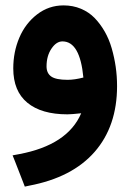

<svg xmlns="http://www.w3.org/2000/svg" viewBox="-20 -423 483 712"><path d="M281.1 -3Q244.8 1 230.2 1Q133.5 1 81.4 -42.1Q29.2 -85.1 29.2 -169.3Q29.2 -230.2 51.6 -283.1Q74.1 -336 117.4 -369.5Q160.7 -403 215.6 -403Q250.4 -403 279.8 -390.7Q309.3 -378.3 330.5 -356.7Q351.6 -335 368 -306.5Q384.4 -278.1 394.2 -244.1Q404 -210.1 409.1 -175.1Q414.1 -140.1 414.1 -103.8Q414.1 44.8 331 140.1Q247.9 235.3 88.2 265.5L72 269L66 253.4L35.8 175.8L26.7 153.1L50.9 148.6Q230.7 114.9 281.1 -3ZM289.2 -135.5Q276.6 -269.5 211.6 -269.5Q188.9 -269.5 170.8 -242.6Q152.6 -215.6 152.6 -176.8Q152.6 -151.6 170 -139.3Q187.4 -127 230.7 -127Q256.4 -127 289.2 -135.5Z"/></svg>

Font: Vazir FD
Style: Bold
Weight: 700
Foundry: DejaVu fonts team - Redesigned by Saber Rastikerdar
Version: Version 21.10;October 20, 2019;FontCreator 12.0.0.2547 64-bi